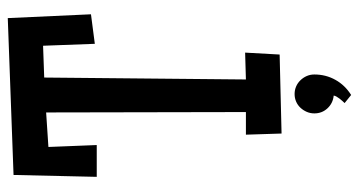

<svg xmlns="http://www.w3.org/2000/svg" viewBox="-233 -508 915 489"><g transform="rotate(-90 224.5 -263.5)"><path d="M432.6 -489.3 357.4 -479.5 352.5 -611.3 271.5 -608.4 266.6 -94.7 335 -96.7 330.1 -8.8 128.9 -3.9 126 -94.7H183.6L182.6 -603.5L94.7 -597.7L99.6 -474.6H18.6L23.4 -686.5L422.9 -701.2ZM279.3 79.6Q279.3 108.9 265.6 133.3Q252 157.7 227.1 173.3L206.5 156.7Q209 154.3 211.9 150.9Q214.8 147.5 217.8 143.8Q220.7 140.1 222.9 136.2Q225.1 132.3 225.6 128.9Q206.1 127 193.1 113Q180.2 99.1 180.2 79.6Q180.2 69.3 184.1 60.3Q188 51.3 194.6 44.2Q201.2 37.1 210.2 33.2Q219.2 29.3 229.5 29.3Q239.7 29.3 248.8 33.2Q257.8 37.1 264.6 44.2Q271.5 51.3 275.4 60.3Q279.3 69.3 279.3 79.6Z"/></g></svg>

Font: Maiden Orange
Style: Regular
Weight: 400
Designer: Astigmatic (AOETI)
Foundry: Astigmatic (AOETI)
Version: Version 1.000